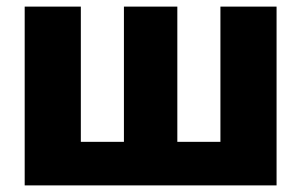

<svg xmlns="http://www.w3.org/2000/svg" viewBox="-20 -561 912 581"><path d="M54.7 -541H224.6V-131.8H355V-541H516.6V-131.8H647V-541H816.9V0H54.7Z"/></svg>

Font: Inter 17pt ExtraBold
Style: Regular
Weight: 800
Version: Version 4.001;git-66647c0bb